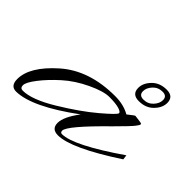

<svg xmlns="http://www.w3.org/2000/svg" viewBox="-127 -426 571 571"><g transform="rotate(45 158.0 -140.5)"><path d="M-7 2Q31 2 94.5 -36.5Q158 -75 200.5 -111Q243 -147 243 -153Q243 -159 228.5 -163Q214 -167 189 -167Q164 -167 123 -147.5Q82 -128 52 -101Q22 -74 2 -48Q-18 -22 -18 -10Q-18 2 -7 2ZM261 -166Q281 -182 283 -182Q310 -179 311 -177.5Q312 -176 312 -174Q312 -172 304 -161.5Q296 -151 257 -112Q160 -17 160 3Q160 11 167 11Q215 11 347 -80L349 -65Q216 22 161 22Q134 22 134 -3.5Q134 -29 165 -70Q47 17 -19 18Q-43 18 -43 -11Q-43 -63 23.5 -122Q90 -181 199 -181Q235 -181 261 -166ZM308 -273Q308 -290 289.5 -290Q271 -290 259 -277Q247 -264 247 -250Q247 -233 265.5 -233Q284 -233 296 -246Q308 -259 308 -273ZM323 -276Q323 -256 305.5 -238Q288 -220 259 -220Q230 -220 230 -247Q230 -267 247.5 -285Q265 -303 294 -303Q323 -303 323 -276Z"/></g></svg>

Font: Monsieur La Doulaise
Style: Regular
Weight: 400
Designer: Alejandro Paul
Foundry: Alejandro Paul
Version: Version 1.000